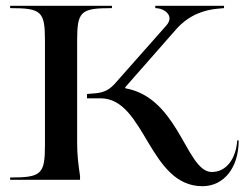

<svg xmlns="http://www.w3.org/2000/svg" viewBox="-20 -620 853 662"><path d="M15 0H256V-13C250.2 -52.2 246 -85.5 246 -125V-480C246 -581 258 -592 366 -592V-600H15V-592C123 -592 135 -580.8 135 -480V-120C135 -19.2 123 -8 15 -8ZM280 -281H326.9C403.8 -281 445.2 -205.3 490.6 -129.5C536 -53.7 585.2 22 678 22C751 22 803 -40.4 803 -136H798C793.4 -72 760.3 -27 710.3 -27C662.9 -27 634.1 -100 589.2 -173C550.1 -236.5 498.9 -300.1 412.7 -315.5L411.6 -319L587.4 -519C632.1 -569.8 686.2 -586 730.4 -590L752.4 -592V-600H515.4V-592C539.1 -592 564.4 -577.5 564.4 -556.6C564.4 -549.1 561.2 -540.8 553.4 -532L378.2 -334C359.5 -312.9 341.7 -300.7 306 -298L280 -296Z"/></svg>

Font: Prida01
Style: Bold
Weight: 700
Designer: gluk
Foundry: gluk
Version: Version 00.072